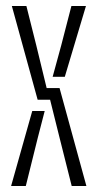

<svg xmlns="http://www.w3.org/2000/svg" viewBox="-20 -620 325 640"><path d="M219 0 178.5 -161 147 -287.5H105.5L19.5 -600H68L101 -468.5L135.5 -326.5H178.5L268 0ZM17 0 87.5 -250H129L106 -161L66 0ZM155.5 -364 184 -468.5 218 -600H266.5L196 -364Z"/></svg>

Font: Big Shoulders Stencil Text ExtraLight
Style: Regular
Weight: 250
Version: Version 2.001